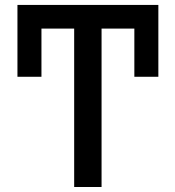

<svg xmlns="http://www.w3.org/2000/svg" viewBox="-20 -747 699 767"><path d="M49.7 -727.3H612.6V-440.3H516.7V-632.8H385.7V0H276.3V-632.8H145.6V-440.3H49.7Z"/></svg>

Font: Inter P Medium
Style: Regular
Weight: 500
Designer: Rasmus Andersson
Foundry: rsms
Version: Version 3.018;git-588b23468